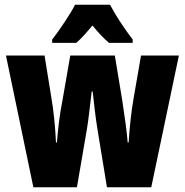

<svg xmlns="http://www.w3.org/2000/svg" viewBox="-20 -786 776 806"><path d="M442 -766H295C278 -731 226 -654 199 -620V-606H300C317 -620 340 -645 368 -679C395 -646 418 -622 438 -606H537V-620C497 -673 465 -722 442 -766ZM389 -244 429 0H615L731 -553H572L542 -380C531 -320 524 -250 520 -188H516C513 -229 504 -294 493 -366L462 -553H275L243 -369C229 -298 223 -240 219 -188H215C212 -252 205 -325 195 -380L167 -553H5L120 0H303L345 -245C352 -285 358 -348 365 -402H369C374 -355 381 -293 389 -244Z"/></svg>

Font: Noto Sans Myanmar UI ExtraCondensed Black
Style: Regular
Weight: 900
Width: 2
Designer: Monotype Design Team
Foundry: Monotype Imaging Inc.
Version: Version 2.103